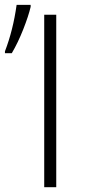

<svg xmlns="http://www.w3.org/2000/svg" viewBox="-40 -775 353 795"><path d="M143.1 0V-713.9H192.9V0ZM86.9 -754.9V-746.6Q78.1 -709 56.2 -653.3Q34.2 -597.7 8.8 -554.7H-19.5V-562.5Q14.2 -649.9 28.8 -754.9Z"/></svg>

Font: OpenSans-Light
Style: Regular
Weight: 300
Foundry: Ascender Corporation
Version: Version 1.10